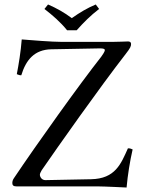

<svg xmlns="http://www.w3.org/2000/svg" viewBox="-20 -832 638 857"><path d="M279.4 -697H322.4C352.4 -731 384.4 -763 422.4 -792L407.4 -812C369.4 -796 337.4 -777 300.4 -751C267.4 -776 233.4 -795 194.4 -812L178.4 -792C214.4 -764 249.4 -734 279.4 -697ZM545 5C550 -51 560 -113 572 -165C565 -167 564 -170 551 -170C520 -101 495 -34 386 -32L183 -28C166 -27.7 158 -43 158 -52C158 -57 161 -63 166 -72C239 -178 423 -439 541 -591C562.1 -618.2 565 -625 565 -636C565 -643 560 -647 552 -647C540 -647 509 -645 479 -645H258C211 -645 114 -653 77 -656C73 -602 63 -542 55 -501C65 -498 64 -496 75 -496C96 -565 134 -610.6 209 -612L424 -616C441 -616.3 448 -614 448 -608C448 -601.7 437 -586 432 -579C335 -456 145 -190 43 -38C37 -30 35 -22 35 -15C35 -5 40 0 54 0H418.3C445.3 0 545 5 545 5Z"/></svg>

Font: Libertinus Serif Display
Style: Regular
Weight: 400
Designer: Philipp H. Poll
Foundry: Khaled Hosny
Version: Version 6.1